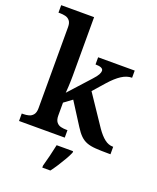

<svg xmlns="http://www.w3.org/2000/svg" viewBox="-175 -862 967 1184"><g transform="rotate(20 308.5 -269.5)"><path d="M17 0V-49H28Q45 -49 62.5 -53.5Q80 -58 91.5 -72.5Q103 -87 103 -115V-648Q103 -675 91.5 -689Q80 -703 62.5 -707Q45 -711 28 -711H17V-760H233V-374Q233 -361 232.5 -342Q232 -323 231 -304.5Q230 -286 229 -274Q228 -262 228 -262L354 -401Q377 -426 384.5 -440.5Q392 -455 392 -465Q392 -477 379 -483Q366 -489 341 -489V-536H581V-489Q547 -489 513 -467Q479 -445 440 -401L374 -326L507 -128Q534 -89 560 -69Q586 -49 614 -49H617V0H603Q553 0 518.5 -2.5Q484 -5 460.5 -14Q437 -23 418 -41.5Q399 -60 379 -92L286 -238L233 -199V-115Q233 -86 244.5 -71.5Q256 -57 273.5 -53Q291 -49 308 -49H317V0ZM250 208Q259 177 269 136Q279 95 286 61H394V71Q385 92 369.5 119Q354 146 336.5 173Q319 200 303 221H250Z"/></g></svg>

Font: Noto Serif Vithkuqi SemiBold
Style: Regular
Weight: 600
Version: Version 1.005